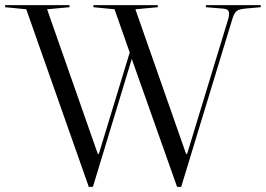

<svg xmlns="http://www.w3.org/2000/svg" viewBox="-42 -710 1033 746"><path d="M819 -677 758 -682V-690H971V-682L915 -677Q888 -675 878 -667.5Q868 -660 861 -637L662 16H646L470 -481L319 16H303L60 -674L-22 -682V-690H228V-682L141 -674L338 -112H342L462 -506L403 -674L321 -682V-690H571V-682L484 -674L681 -112H685L845 -637Q848 -648 848 -656Q848 -667 842 -671.5Q836 -676 819 -677Z"/></svg>

Font: Libre Caslon Display
Style: Regular
Weight: 400
Designer: Pablo Impallari, Rodrigo Fuenzalida
Foundry: Pablo Impallari, Rodrigo Fuenzalida
Version: Version 1.002